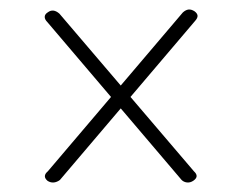

<svg xmlns="http://www.w3.org/2000/svg" viewBox="-20 -544 514 407"><path d="M81 -160.5Q69 -170.5 81.5 -181L367.5 -517.5Q373.5 -523 379.5 -523.8Q385.5 -524.5 392.5 -520Q398.5 -515.5 398.8 -510.5Q399 -505.5 393 -499L107 -162.5Q101 -158 94.2 -157.2Q87.5 -156.5 81 -160.5ZM390 -161Q383.5 -156.5 376.5 -157.2Q369.5 -158 365 -162.5L80.5 -497Q74.5 -503 74.8 -508.5Q75 -514 81.5 -518Q93 -526.5 106 -515L391 -181Q397 -175.5 396.8 -170.5Q396.5 -165.5 390 -161Z"/></svg>

Font: Fraunces ExtraLight
Style: Regular
Weight: 250
Version: Version 1.000;[b76b70a41]